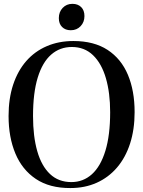

<svg xmlns="http://www.w3.org/2000/svg" viewBox="-20 -965 744 997"><path d="M345.5 11.5Q237.5 12 166.2 -35.8Q95 -83.5 59.8 -168Q24.5 -252.5 24.5 -362.5Q24.5 -453 48.2 -525Q72 -597 116.2 -647.8Q160.5 -698.5 222.8 -725.2Q285 -752 361 -752Q468 -752 538.5 -706Q609 -660 644 -577Q679 -494 679 -382.5Q679 -292.5 655.5 -219.8Q632 -147 587.8 -95.2Q543.5 -43.5 482.2 -16Q421 11.5 345.5 11.5ZM350.5 -19.5Q412 -19.5 457.2 -60.2Q502.5 -101 527.2 -181.8Q552 -262.5 552 -382.5Q552 -483 529.8 -559.2Q507.5 -635.5 463.2 -678.2Q419 -721 353 -721Q291 -721 245.8 -681.5Q200.5 -642 176 -562.5Q151.5 -483 151.5 -362.5Q151.5 -257 173.5 -180Q195.5 -103 239.8 -61.2Q284 -19.5 350.5 -19.5ZM347 -808Q319.5 -808 302.5 -824.8Q285.5 -841.5 285.5 -871Q285.5 -903 305.5 -924Q325.5 -945 355.5 -945H356.5Q384.5 -945 401.5 -928.2Q418.5 -911.5 418.5 -881.5Q418.5 -850 398.5 -829Q378.5 -808 348 -808Z"/></svg>

Font: Merriweather 120pt Medium
Style: Regular
Weight: 500
Version: Version 2.100